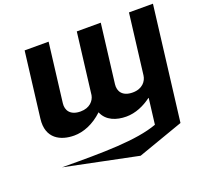

<svg xmlns="http://www.w3.org/2000/svg" viewBox="-157 -858 1416 1332"><g transform="rotate(-20 551.0 -192.0)"><path d="M827.3 120.9C670.8 177.9 430.4 179.8 120.5 178L660.8 289L998.2 170L1101.8 -673H924.8L870.1 -228C865.1 -187 831.7 -142 760.3 -142C684.1 -142 657 -187 663.2 -238L716.6 -673H539.6L484.3 -222C477.1 -183 443 -142 375.2 -142C299 -142 271.8 -187 278.1 -238L331.5 -673H154.5L95.2 -190C77.7 -47 177.9 0 276.7 0C344.5 0 420.6 -29 489.5 -94C517.1 -25 589 0 661.8 0C729.6 0 794.9 -29 848.2 -69H850.6Z"/></g></svg>

Font: Hussar
Style: BdSuprExtOblOne
Weight: 700
Foundry: Cannot Into Space Fonts
Version: Version 2.00